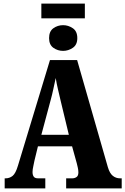

<svg xmlns="http://www.w3.org/2000/svg" viewBox="-20 -1048 697 1068"><path d="M210 -946V-1028H452V-946ZM331 -765Q301 -765 277 -782Q253 -799 253 -836Q253 -874 277 -891Q301 -908 331 -908Q360 -908 385 -891Q410 -874 410 -836Q410 -799 385 -782Q360 -765 331 -765ZM6 0V-56H11Q33 -56 50 -69.5Q67 -83 80 -127L258 -714H409L580 -118Q590 -84 607.5 -70Q625 -56 648 -56H657V0H348V-56H382Q395 -56 405.5 -63Q416 -70 416 -89Q416 -102 412.5 -117Q409 -132 407 -140L381 -234H191L172 -156Q170 -144 165.5 -124.5Q161 -105 161 -91Q161 -75 167.5 -65.5Q174 -56 192 -56H232V0ZM210 -298H363L317 -489Q310 -520 302.5 -551Q295 -582 290 -614Q283 -583 276.5 -552Q270 -521 262 -492Z"/></svg>

Font: Noto Serif ExtraCondensed Black
Style: Regular
Weight: 900
Width: 2
Designer: Monotype Design Team
Foundry: Monotype Imaging Inc.
Version: Version 2.015; ttfautohint (v1.8.4.7-5d5b)